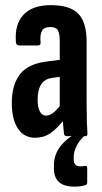

<svg xmlns="http://www.w3.org/2000/svg" viewBox="-20 -517 386 729"><path d="M232.5 0Q224.2 0 222.8 -10.2Q220.8 -26.6 218.8 -52.6Q216.8 -78.5 216.4 -97.9L206.9 -109.5V-358Q206.9 -390.4 199.6 -402.4Q192.2 -414.4 170.2 -414.4Q148.1 -414.4 139.6 -400.5Q131.1 -386.5 134.1 -355.4Q134.9 -344.5 124.2 -344.5H52.2Q41.4 -344.5 40.4 -357.7Q35 -424.4 69.1 -460.9Q103.3 -497.5 173.2 -497.5Q245.1 -497.5 277 -465.3Q308.9 -433.2 308.9 -357.3V-124.7Q308.9 -81.9 309.8 -54.9Q310.6 -27.9 311.9 -11.9Q313.3 0 304.6 0ZM113.1 6Q71.3 6 48.1 -28.8Q24.8 -63.6 24.8 -125.7Q24.8 -195.3 56 -235.2Q87.2 -275.2 159.1 -283.7L215.3 -290.9L214.9 -226.2L179.3 -221.4Q150.5 -217.8 136.7 -197.2Q122.9 -176.7 122.9 -138.9Q122.9 -109.8 131.2 -93.9Q139.4 -78 154.5 -78Q169.1 -78 184.3 -90.4Q199.5 -102.7 221.2 -133.5L228.5 -68.8Q196.2 -27.9 171.1 -11Q145.9 6 113.1 6ZM262.6 191.6Q223.4 191.6 204 174.4Q184.7 157.3 184.7 120.5V110.3Q184.7 67.7 213.2 33.7Q241.8 -0.2 293.8 -22.7L304 -10.1L304.4 -4.7Q283.5 13.1 271.7 35.7Q259.9 58.4 259.9 77.9V86.7Q259.9 102 266 108.2Q272.1 114.5 283.5 114.5Q287.9 114.5 292.7 114.3Q297.5 114.1 302.3 113.1Q311.1 111.3 311.1 121V175.9Q311.1 184.1 303.7 186.3Q293.2 189.2 283.1 190.4Q273 191.6 262.6 191.6Z"/></svg>

Font: Sofia Sans Extra Condensed
Style: Regular
Weight: 400
Designer: Botio Nikoltchev, Ani Petrova
Foundry: lettersoup
Version: Version 4.101